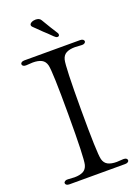

<svg xmlns="http://www.w3.org/2000/svg" viewBox="-161 -925 709 990"><g transform="rotate(-20 194.0 -430.0)"><path d="M20 -15Q20 -21 26.5 -25Q33 -29 43 -28Q67 -26 78 -26Q108 -26 126 -35.5Q144 -45 150 -68Q159 -104 159 -341Q159 -578 150 -614Q144 -637 126 -646.5Q108 -656 78 -656Q67 -656 43 -654H39Q30 -654 25 -658Q20 -662 20 -668Q20 -673 25.5 -677Q31 -681 41 -681H194H347Q357 -681 362.5 -677Q368 -673 368 -667Q368 -661 361.5 -657Q355 -653 345 -654Q321 -656 310 -656Q280 -656 262 -646.5Q244 -637 238 -614Q229 -578 229 -341Q229 -104 238 -68Q244 -45 262 -35.5Q280 -26 310 -26Q321 -26 345 -28H349Q358 -28 363 -24Q368 -20 368 -14Q368 -9 362.5 -5Q357 -1 347 -1H194H41Q31 -1 25.5 -5Q20 -9 20 -15ZM226 -746Q198 -774 183 -787L139 -830Q134 -835 134 -840Q134 -848 144 -853.5Q154 -859 167 -859Q188 -859 196 -845Q229 -789 250 -757Q254 -752 254 -746Q254 -736 243 -736Q236 -736 226 -746Z"/></g></svg>

Font: Hina Mincho
Style: Regular
Weight: 400
Designer: satsuyako
Foundry: satsuyako
Version: Version 1.100